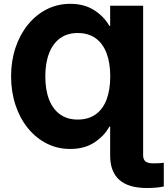

<svg xmlns="http://www.w3.org/2000/svg" viewBox="-20 -757 864 989"><path d="M717.3 -727.5V0H547.4V-105H543.5Q516.1 -55.2 465.1 -22.5Q414.1 10.3 341.8 10.3Q275.4 10.3 219.7 -18.3Q164.1 -46.9 123 -97.7Q82 -148.4 59.6 -216.6Q37.1 -284.7 37.1 -363.8Q37.1 -442.9 59.8 -511Q82.5 -579.1 123.8 -629.9Q165 -680.7 220.7 -709Q276.4 -737.3 341.8 -737.3Q414.1 -737.3 464.8 -704.8Q515.6 -672.4 543.5 -623.5H547.4V-727.5ZM379.9 -141.1Q435.5 -141.1 472.9 -168Q510.3 -194.8 529.1 -244.6Q547.9 -294.4 547.9 -363.8Q547.9 -433.1 528.8 -483.2Q509.8 -533.2 472.4 -560.1Q435.1 -586.9 380.4 -586.9Q327.1 -586.9 290 -560.3Q252.9 -533.7 233.2 -483.6Q213.4 -433.6 213.4 -363.8Q213.4 -293 233.2 -243.2Q252.9 -193.4 290.3 -167.2Q327.6 -141.1 379.9 -141.1ZM736.3 211.4Q641.6 211.4 594.5 169.4Q547.4 127.4 547.4 44.4V0H717.3V42.5Q717.3 64.9 729.5 74.7Q741.7 84.5 771.5 84.5Q785.2 84.5 798.3 83.7Q811.5 83 823.7 81.5V203.6Q806.2 207.5 783.9 209.5Q761.7 211.4 736.3 211.4Z"/></svg>

Font: Inter 18pt ExtraBold
Style: Regular
Weight: 800
Designer: Rasmus Andersson
Foundry: rsms
Version: Version 4.001;git-66647c0bb